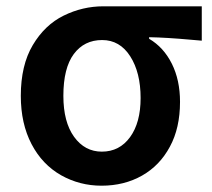

<svg xmlns="http://www.w3.org/2000/svg" viewBox="-20 -575 673 609"><path d="M174 -19Q114 -53 80 -118Q46 -183 46 -271Q46 -368 84 -432Q122 -496 182 -525.5Q242 -555 308 -555H620V-446L585 -449Q508 -456 453 -457V-452Q499 -425 525 -373Q551 -321 551 -252Q551 -169 519 -110Q487 -50 430.5 -18Q374 14 302 14Q233 14 174 -19ZM426 -264Q426 -345 393 -396.5Q360 -448 304 -448Q247 -448 214 -403.5Q181 -359 181 -271Q181 -188 215 -141Q249 -94 303 -94Q359 -94 392.5 -140Q426 -186 426 -264Z"/></svg>

Font: Merged Yaku Han JP SemiBold
Style: Regular
Weight: 600
Designer: Ryoko NISHIZUKA 西塚涼子 (kana, bopomofo & ideographs); Paul D. Hunt (Latin, Greek & Cyrillic); Sandoll Communications 산돌커뮤니
Foundry: Adobe
Version: Version 2.004